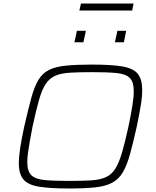

<svg xmlns="http://www.w3.org/2000/svg" viewBox="-20 -1063 884 1091"><path d="M374 8Q265 8 202.5 -2Q140 -12 113.5 -43Q87 -74 87 -135Q87 -173 95 -224.5Q103 -276 118 -345Q140 -441 157.5 -505.5Q175 -570 198 -608.5Q221 -647 258 -665.5Q295 -684 354 -690Q413 -696 501 -696Q613 -696 675 -685.5Q737 -675 762.5 -644Q788 -613 788 -551Q788 -512 779.5 -461.5Q771 -411 757 -343Q736 -249 718.5 -186Q701 -123 678 -84Q655 -45 618 -25Q581 -5 522 1.5Q463 8 374 8ZM372 -35Q446 -35 496.5 -38Q547 -41 580 -55.5Q613 -70 634 -102.5Q655 -135 672.5 -193.5Q690 -252 710 -344Q724 -412 732 -461Q740 -510 740 -545Q740 -598 717 -620.5Q694 -643 642 -648Q590 -653 503 -653Q428 -653 377.5 -650Q327 -647 294 -632.5Q261 -618 239.5 -585.5Q218 -553 201.5 -494.5Q185 -436 165 -344Q156 -298 149.5 -261Q143 -224 139 -194.5Q135 -165 135 -142Q135 -90 158 -67.5Q181 -45 233 -40Q285 -35 372 -35ZM633 -823 647 -888H697L684 -823ZM403 -823 417 -888H468L454 -823ZM431 -1003 440 -1043H739L731 -1003Z"/></svg>

Font: Saira Expanded ExtraLight
Style: Italic
Weight: 250
Width: 7
Italic angle: -12°
Designer: Hector Gatti with collaboration of the Omnibus-Type team
Foundry: Omnibus-Type
Version: Version 1.101